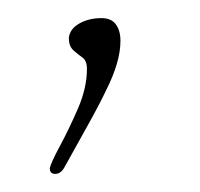

<svg xmlns="http://www.w3.org/2000/svg" viewBox="-20 -79 221 212"><path d="M41 113Q35 113 35 107Q36 101 46 82.5Q56 64 66 41Q76 18 76 -3Q76 -12 71 -15.5Q66 -19 61 -23.5Q56 -28 56 -37Q57 -47 67.5 -53Q78 -59 92 -59Q103 -59 108 -52Q113 -45 113 -34Q113 -22 109 -8.5Q105 5 98 19Q90 36 76 61Q62 86 51 106Q47 113 41 113Z"/></svg>

Font: Shalimar
Style: Regular
Weight: 400
Designer: Robert E. Leuschke
Foundry: Robert E. Leuschke
Version: Version 1.010; ttfautohint (v1.8.3)